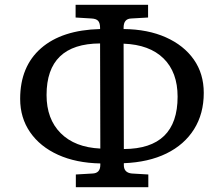

<svg xmlns="http://www.w3.org/2000/svg" viewBox="-20 -750 933 800"><path d="M296 30V-23L365 -27Q398 -28 398 -63V-69Q297 -71 222 -105Q147 -139 105.5 -199Q64 -259 64 -338Q64 -473 151 -549Q238 -625 397 -629V-634Q397 -654 389 -663Q381 -672 361 -673L295 -677V-730H597V-677L527 -673Q495 -672 495 -635V-629Q596 -628 671 -594.5Q746 -561 787.5 -502Q829 -443 829 -363Q829 -276 788.5 -211.5Q748 -147 673.5 -110.5Q599 -74 496 -70V-62Q496 -30 530 -27L598 -23V30ZM398 -131 397 -569Q174 -568 174 -354Q174 -254 233 -195Q292 -136 398 -131ZM496 -129Q720 -130 720 -347Q720 -449 661.5 -506.5Q603 -564 495 -568Z"/></svg>

Font: Literata 7pt
Style: Regular
Weight: 400
Designer: Latin by Veronika Burian and Jose Scaglione. Greek by Irene Vlachou. Cyrillic by Vera Evstafieva.
Foundry: TypeTogether
Version: Version 3.002